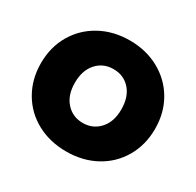

<svg xmlns="http://www.w3.org/2000/svg" viewBox="-137 -766 951 931"><g transform="rotate(30 338.5 -300.5)"><path d="M18.9 -300Q18.9 -390 60 -460.6Q101.1 -531.1 173.9 -571.1Q246.7 -611.1 338.9 -611.1Q430 -611.1 502.8 -571.1Q575.6 -531.1 616.7 -460.6Q657.8 -390 657.8 -300Q657.8 -211.1 616.7 -140Q575.6 -68.9 502.8 -29.4Q430 10 338.9 10Q246.7 10 173.9 -29.4Q101.1 -68.9 60 -140Q18.9 -211.1 18.9 -300ZM468.9 -300Q468.9 -370 432.8 -410.6Q396.7 -451.1 338.9 -451.1Q282.2 -451.1 245.6 -410.6Q208.9 -370 208.9 -300Q208.9 -231.1 245.6 -190.6Q282.2 -150 338.9 -150Q395.6 -150 432.2 -190.6Q468.9 -231.1 468.9 -300Z"/></g></svg>

Font: Paperlogy 9 Black
Style: Regular
Weight: 900
Designer: redesigned by Lee Juim, glyphs from Gmarket Sans & Montserrat
Foundry: PT&
Version: Version 1.001